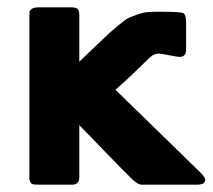

<svg xmlns="http://www.w3.org/2000/svg" viewBox="-20 -491 579 523"><path d="M60 -20V-445Q60 -455 60.5 -459Q61 -463 67 -467Q73 -471 85 -471H174Q187 -471 191.5 -466.5Q196 -462 196 -449V-323Q214 -340 241.5 -366.5Q269 -393 278.5 -401.5Q288 -410 305.5 -424.5Q323 -439 331 -442.5Q339 -446 354 -451.5Q369 -457 382.5 -458Q396 -459 416 -459Q470 -459 478.5 -455.5Q487 -452 487 -430V-356Q487 -336 469 -336Q464 -336 441 -340.5Q418 -345 412 -345Q406 -345 400 -342.5Q394 -340 385.5 -332Q377 -324 367.5 -314.5Q358 -305 338 -286Q318 -267 295 -247V-246L527 -20Q539 -8 539 -1Q539 12 517 12H365Q356 12 341.5 -1.5Q327 -15 261 -83Q222 -124 196 -150V-8Q196 11 178 12H84Q75 12 70 11Q65 10 62.5 4.5Q60 -1 60 -4.5Q60 -8 60 -20Z"/></svg>

Font: CMU Sans Serif
Style: Bold
Weight: 700
Version: Version 0.7.0